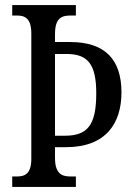

<svg xmlns="http://www.w3.org/2000/svg" viewBox="-20 -734 526 754"><path d="M28 0H278V-41H256C222 -41 196 -53 196 -114V-156H239C398 -156 457 -252 457 -371C457 -501 392 -569 255 -569H196V-600C196 -662 221 -673 256 -673H278V-714H28V-673H47C78 -673 103 -662 103 -602V-110C103 -52 78 -41 47 -41H28ZM234 -201H196V-522H242C327 -522 358 -479 358 -367C358 -240 322 -201 234 -201Z"/></svg>

Font: Noto Serif Armenian ExtraCondensed
Style: Regular
Weight: 400
Width: 2
Designer: Monotype Design Team
Foundry: Monotype Imaging Inc.
Version: Version 2.008